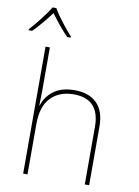

<svg xmlns="http://www.w3.org/2000/svg" viewBox="-115 -1064 820 1132"><g transform="rotate(10 295.0 -497.5)"><path d="M105 -760H131V-496Q131 -474 129 -412H131Q148 -467 195 -502Q242 -537 320 -537Q406 -537 453 -490Q500 -443 500 -350V0H474V-345Q474 -512 319 -512Q232 -512 181.5 -459.5Q131 -407 131 -302V0H105ZM-10 -844Q20 -877 54.5 -921.5Q89 -966 106 -995H128Q145 -965 179 -920.5Q213 -876 242 -844V-838H221Q176 -883 117 -963Q64 -891 11 -838H-10Z"/></g></svg>

Font: Noto Sans Mono UI Thin
Style: Regular
Weight: 250
Monospace: yes
Designer: Monotype Design team
Foundry: Monotype Imaging Inc.
Version: Version 1.000